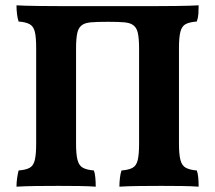

<svg xmlns="http://www.w3.org/2000/svg" viewBox="-20 -699 809 722"><path d="M42 3Q42 -13 44.5 -30Q47 -47 50 -58Q77 -60 91.5 -68Q106 -76 111 -97.5Q116 -119 116 -158V-519Q116 -559 111 -579.5Q106 -600 91.5 -608Q77 -616 50 -618Q46 -629 44 -646Q42 -663 42 -679Q55 -678 76 -677.5Q97 -677 129 -676.5Q161 -676 206 -676Q251 -676 313 -676H462Q524 -676 567.5 -676Q611 -676 641 -676.5Q671 -677 691.5 -677.5Q712 -678 727 -679Q727 -662 726 -647Q725 -632 720 -618Q693 -616 678.5 -608.5Q664 -601 658.5 -580Q653 -559 653 -519V-158Q653 -119 658.5 -97.5Q664 -76 679 -68Q694 -60 720 -58Q724 -48 725.5 -31Q727 -14 727 3Q701 1 664 0.5Q627 0 586 0Q545 0 502.5 0.5Q460 1 429 3Q429 -13 431 -30Q433 -47 437 -58Q464 -60 478.5 -68Q493 -76 498 -97.5Q503 -119 503 -158V-517Q503 -555 498 -576.5Q493 -598 477 -607Q467 -613 448 -615Q429 -617 385 -617Q341 -617 321.5 -615Q302 -613 292 -607Q276 -598 271 -576.5Q266 -555 266 -517V-158Q266 -119 271.5 -97.5Q277 -76 292 -68Q307 -60 333 -58Q337 -48 338.5 -31Q340 -14 340 3Q314 1 277 0.5Q240 0 199 0Q158 0 115.5 0.5Q73 1 42 3Z"/></svg>

Font: Vollkorn
Style: Bold
Weight: 700
Designer: Friedrich Althausen
Foundry: Friedrich Althausen
Version: Version 5.000